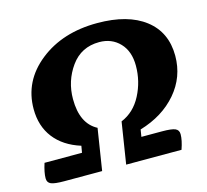

<svg xmlns="http://www.w3.org/2000/svg" viewBox="-104 -845 1042 965"><g transform="rotate(-15 417.0 -362.5)"><path d="M115 0Q65 0 46.5 -8Q28 -16 28 -38Q28 -68 43 -115H238L244 -150Q155 -178 107.5 -239.5Q60 -301 60 -390Q60 -535 179.5 -630Q299 -725 480 -725Q639 -725 728 -656.5Q817 -588 817 -465Q817 -355 745.5 -271.5Q674 -188 553 -152L547 -115H654Q704 -115 722.5 -107Q741 -99 741 -77Q741 -46 725 0H437L471 -216Q539 -244 576 -315.5Q613 -387 613 -468Q613 -543 571.5 -586.5Q530 -630 465 -630Q371 -630 317.5 -555.5Q264 -481 264 -387Q264 -259 346 -216L312 0Z"/></g></svg>

Font: Lemonada
Style: Bold
Weight: 700
Designer: Mohamed Gaber (Arabic), Eduardo Tunni (Latin)
Foundry: Kief Type Foundry
Version: Version 4.004